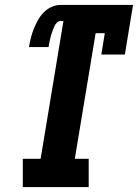

<svg xmlns="http://www.w3.org/2000/svg" viewBox="-20 -755 557 775"><path d="M72 0V-114H144L236 -670H223Q216 -670 210 -664Q204 -658 200.5 -651Q197 -644 194.5 -637Q192 -630 189.5 -623Q187 -616 185 -608.5Q183 -601 181.5 -594Q180 -587 178.5 -579.5Q177 -572 176 -565H97Q100 -583 104.5 -601.5Q109 -620 116 -637.5Q123 -655 132.5 -672.5Q142 -690 155.5 -704Q169 -718 187 -726.5Q205 -735 223 -735H517L484 -535H389L403 -621H366L282 -114H338V0Z"/></svg>

Font: Iosevka Curly Slab HvObl
Style: Regular
Weight: 900
Italic angle: -9°
Monospace: yes
Designer: Belleve Invis
Foundry: Belleve Invis
Version: Version 11.1.0; ttfautohint (v1.8.3)